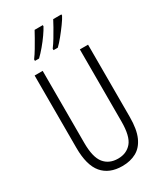

<svg xmlns="http://www.w3.org/2000/svg" viewBox="-233 -1037 970 1136"><g transform="rotate(-30 252.0 -469.0)"><path d="M435 -221Q435 -136 412.5 -85.5Q390 -35 349 -12.5Q308 10 253 10Q164 10 117 -45.5Q70 -101 70 -220V-714H125V-222Q125 -124 158.5 -82.5Q192 -41 253 -41Q311 -41 345 -81Q379 -121 379 -222V-714H435ZM388 -940Q379 -922 358 -893Q337 -864 313.5 -835Q290 -806 271 -788H242V-798Q258 -819 275.5 -848Q293 -877 308.5 -904.5Q324 -932 332 -948H388ZM261 -940Q251 -921 231.5 -893Q212 -865 188 -836.5Q164 -808 143 -788H115V-798Q132 -821 149 -849.5Q166 -878 181 -904.5Q196 -931 205 -948H261Z"/></g></svg>

Font: Noto Sans Thai ExtCond Light
Style: Regular
Weight: 300
Width: 2
Designer: Monotype Design Team
Foundry: Monotype Imaging Inc.
Version: Version 2.002; ttfautohint (v1.8.4.7-5d5b)